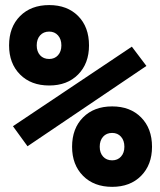

<svg xmlns="http://www.w3.org/2000/svg" viewBox="-20 -723 626 753"><path d="M172.9 -387.7Q101.6 -387.7 58.6 -430.9Q15.6 -474.1 15.6 -544.9Q15.6 -616.7 58.6 -659.9Q101.6 -703.1 172.9 -703.1Q243.7 -703.1 286.4 -660.2Q329.1 -617.2 329.1 -544.9Q329.1 -474.1 286.4 -430.9Q243.7 -387.7 172.9 -387.7ZM172.9 -491.7Q194.3 -491.7 207.5 -506.3Q220.7 -521 220.7 -544.9Q220.7 -569.3 207.5 -584.2Q194.3 -599.1 172.9 -599.1Q150.4 -599.1 137.2 -584.2Q124 -569.3 124 -544.9Q124 -521 137.2 -506.3Q150.4 -491.7 172.9 -491.7ZM87.9 -149.4 30.8 -228 497.1 -540 554.2 -464.4ZM419.9 9.8Q348.6 9.8 305.7 -33.4Q262.7 -76.7 262.7 -147.5Q262.7 -219.2 305.7 -262.5Q348.6 -305.7 419.9 -305.7Q490.7 -305.7 533.4 -262.5Q576.2 -219.2 576.2 -147.5Q576.2 -76.7 533.4 -33.4Q490.7 9.8 419.9 9.8ZM419.9 -94.2Q441.4 -94.2 454.6 -108.9Q467.8 -123.5 467.8 -147.5Q467.8 -171.9 454.6 -186.8Q441.4 -201.7 419.9 -201.7Q397.5 -201.7 384.3 -186.8Q371.1 -171.9 371.1 -147.5Q371.1 -123.5 384.3 -108.9Q397.5 -94.2 419.9 -94.2Z"/></svg>

Font: Caskaydia Cove
Style: Bold
Weight: 700
Monospace: yes
Designer: Aaron Bell
Foundry: Saja Typeworks
Version: Version 4.300; ttfautohint (v1.8.3)